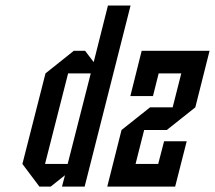

<svg xmlns="http://www.w3.org/2000/svg" viewBox="-20 -687 792 707"><path d="M562.5 -83.3 584.2 -166.7H667.5L625 0H375L427.5 -208.3L532.5 -291.7H615.8L647.5 -416.7H564.2L543.3 -333.3H460L501.7 -500H751.7L699.2 -291.7L594.2 -208.3H510.8L479.2 -83.3ZM229.2 -83.3 314.2 -416.7H230.8L145.8 -83.3ZM291.7 0H208.3L219.2 -41.7L166.7 0H125L62.5 -83.3L147.5 -416.7L251.7 -500H293.3L325 -458.3L377.5 -666.7H460.8Z"/></svg>

Font: Yulong
Style: Italic
Weight: 400
Italic angle: -14.25°
Designer: GGBotNet
Foundry: f0n7.com
Version: 1.00